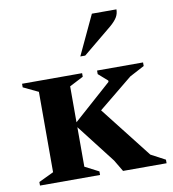

<svg xmlns="http://www.w3.org/2000/svg" viewBox="-80 -777 763 847"><g transform="rotate(-10 301.5 -353.5)"><path d="M305 -530 388 -707H498Q498 -688 489 -672.5Q480 -657 458 -638L327 -530ZM403 0 372 -52 238 -225V-48L300 -16V0H31V-16L98 -48V-408L31 -440V-456H300V-440L238 -408V-247L408 -398V-404L367 -440V-456H573V-440L507 -405L354 -280L534 -50L598 -16V0Z"/></g></svg>

Font: Spectral
Style: Bold
Weight: 700
Designer: Jean-Baptiste Levee
Foundry: Production Type
Version: Version 2.001